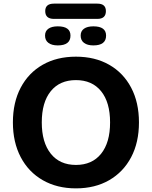

<svg xmlns="http://www.w3.org/2000/svg" viewBox="-20 -1027 835 1057"><path d="M398 10Q294 10 215.5 -35Q137 -80 94 -162Q51 -244 51 -353Q51 -463 94 -544.5Q137 -626 215 -670.5Q293 -715 398 -715Q503 -715 581 -670.5Q659 -626 702 -544.5Q745 -463 745 -353Q745 -243 702 -161.5Q659 -80 581 -35Q503 10 398 10ZM398 -119Q487 -119 536.5 -180.5Q586 -242 586 -353Q586 -464 536.5 -525Q487 -586 398 -586Q309 -586 259.5 -525Q210 -464 210 -353Q210 -243 259.5 -181Q309 -119 398 -119ZM277 -923Q229 -923 229 -966Q229 -1007 277 -1007H516Q563 -1007 563 -966Q563 -923 516 -923ZM298 -777Q265 -777 246.5 -791Q228 -805 228 -831Q228 -856 246.5 -869Q265 -882 298 -882Q368 -882 368 -831Q368 -777 298 -777ZM494 -777Q461 -777 442.5 -791Q424 -805 424 -831Q424 -856 442.5 -869Q461 -882 494 -882Q564 -882 564 -831Q564 -777 494 -777Z"/></svg>

Font: Chiron GoRound TC
Style: Bold
Weight: 700
Designer: Ryoko NISHIZUKA 西塚涼子 (kana, bopomofo & ideographs); Paul D. Hunt (Latin, Greek & Cyrillic); Sandoll Communications 산돌커뮤니
Foundry: Adobe
Version: Version 1.000;hotconv 1.1.1;makeotfexe 2.6.0